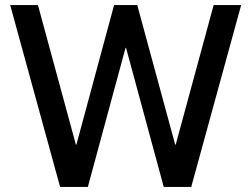

<svg xmlns="http://www.w3.org/2000/svg" viewBox="-20 -734 987 754"><path d="M129 -714 278 -166H280L428 -714H519L668 -166H670L819 -714H927L731 0H623L475 -546H473L325 0H216L20 -714Z"/></svg>

Font: Non Bureau
Style: Regular
Weight: 400
Designer: Jona Saucedo
Foundry: Non Foundry
Version: Version 1.000; ttfautohint (v1.8.4)